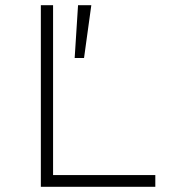

<svg xmlns="http://www.w3.org/2000/svg" viewBox="-20 -718 690 738"><path d="M137 0V-698H184V-45H577V0ZM267 -495 280 -698H331L303 -495Z"/></svg>

Font: Azeret Mono Thin Thin
Style: Regular
Weight: 250
Version: Version 1.002